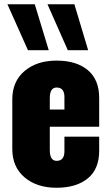

<svg xmlns="http://www.w3.org/2000/svg" viewBox="-20 -875 524 906"><path d="M112 -638 15 -855H144L210 -638ZM300 -638 204 -855H331L396 -638ZM38 -172V-406Q38 -491 96 -540Q154 -589 247 -589Q341 -589 394.5 -544Q448 -499 448 -413V-277H215V-167Q215 -116 247 -116Q284 -116 284 -161V-230H448V-163Q448 -77 394 -33Q340 11 247 11Q154 11 96 -38Q38 -87 38 -172ZM215 -358H284V-417Q284 -462 247 -462Q215 -462 215 -412Z"/></svg>

Font: Oswald Heavy
Style: Regular
Weight: 400
Designer: Vernon Adams
Foundry: Vernon Adams
Version: Version 4.101